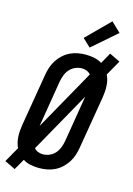

<svg xmlns="http://www.w3.org/2000/svg" viewBox="-156 -1058 821 1185"><g transform="rotate(15 254.5 -465.5)"><path d="M62 53 -6 20 49 -77Q41 -93 37 -110.5Q33 -128 32 -146.5Q31 -165 32.5 -184Q34 -203 37 -222L93 -556Q97 -581 105 -605.5Q113 -630 127 -652Q141 -674 161 -692.5Q181 -711 205 -722.5Q229 -734 254 -738.5Q279 -743 304 -743Q332 -743 359 -737.5Q386 -732 408 -718L447 -788L515 -755L460 -658Q468 -642 472 -624.5Q476 -607 477 -588.5Q478 -570 476.5 -551Q475 -532 472 -513L416 -179Q412 -154 404 -129.5Q396 -105 382 -83Q368 -61 348 -42.5Q328 -24 304 -12.5Q280 -1 255 3.5Q230 8 205 8Q177 8 150 2.5Q123 -3 102 -17ZM142 -244 359 -631Q349 -643 334 -649Q319 -655 303 -655Q282 -655 261 -646Q240 -637 225.5 -620.5Q211 -604 203 -583.5Q195 -563 191 -542ZM206 -80Q227 -80 248 -89Q269 -98 283.5 -114.5Q298 -131 306 -151.5Q314 -172 318 -193L367 -491L150 -104Q160 -92 175 -86Q190 -80 206 -80ZM315 -791 264 -839 409 -984 470 -926Z"/></g></svg>

Font: Iosevka Curly Slab Semibold
Style: Italic
Weight: 600
Italic angle: -9°
Monospace: yes
Designer: Belleve Invis
Foundry: Belleve Invis
Version: Version 22.1.2; ttfautohint (v1.8.4)